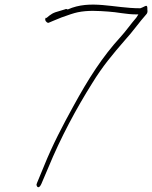

<svg xmlns="http://www.w3.org/2000/svg" viewBox="-20 -707 645 813"><path d="M267 -667C263 -669 258 -670 257 -668L234 -661C203 -653 196 -647 177 -631L174 -632C170 -627 170 -619 178 -613C181 -610 186 -610 187 -611C194 -614 210 -621 240 -633C270 -644 294 -652 309 -655C352 -664 395 -661 438 -658C475 -656 514 -646 558 -646H566L557 -632C535 -607 513 -575 490 -550C413 -466 354 -373 291 -258C247 -178 203 -95 166 -3L137 67C135 72 134 75 135 78C140 93 150 84 155 72L184 4C237 -125 304 -249 370 -354C414 -426 457 -477 509 -537C539 -569 571 -615 600 -647C603 -650 606 -657 604 -666C605 -694 596 -679 574 -672H573C463 -672 363 -710 267 -667ZM258 -668H257Z"/></svg>

Font: Stray Cat
Style: LtCnObl
Weight: 300
Version: Version 1.0